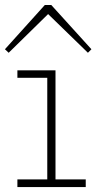

<svg xmlns="http://www.w3.org/2000/svg" viewBox="-37 -755 393 775"><path d="M169.9 -734.9 332 -556.2 317.9 -542 157.2 -698.2 -2 -542 -17.1 -556.2 144 -734.9ZM187 -30.8H309.1V0H33.2V-30.8H153.8V-440.9H33.2V-471.2H187Z"/></svg>

Font: BioRhyme ExtraLight
Style: Regular
Weight: 275
Designer: Aoife Mooney
Foundry: Aoife Mooney Type
Version: Version 1.500;PS 001.500;hotconv 1.0.88;makeotf.lib2.5.64775